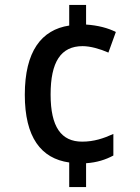

<svg xmlns="http://www.w3.org/2000/svg" viewBox="-20 -744 564 774"><path d="M327 -645V-724H259V-641C147 -624 80 -537 80 -362C80 -191 145 -105 259 -89V10H327V-86C371 -89 405 -100 437 -117V-204C397 -186 359 -173 311 -173C227 -173 184 -232 184 -363C184 -494 225 -558 313 -558C344 -558 383 -547 417 -532L447 -615C416 -631 374 -642 327 -645Z"/></svg>

Font: Noto Sans SemiCondensed Medium
Style: Regular
Weight: 500
Width: 4
Designer: Monotype Design Team
Foundry: Monotype Imaging Inc.
Version: Version 2.013